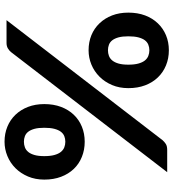

<svg xmlns="http://www.w3.org/2000/svg" viewBox="22 -796 782 867"><g transform="rotate(90 413.5 -362.0)"><path d="M377.5 -550Q377.5 -509.5 363.5 -476.5Q349.5 -443.5 325.8 -419.8Q302 -396 271 -383.2Q240 -370.5 206.5 -370.5Q169.5 -370.5 138.5 -383.2Q107.5 -396 84.8 -419.8Q62 -443.5 49.2 -476.5Q36.5 -509.5 36.5 -550Q36.5 -592 49.2 -625.8Q62 -659.5 84.8 -683.2Q107.5 -707 138.5 -720Q169.5 -733 206.5 -733Q243.5 -733 275 -720Q306.5 -707 329.2 -683.2Q352 -659.5 364.8 -625.8Q377.5 -592 377.5 -550ZM271.5 -550Q271.5 -577 266.5 -595.2Q261.5 -613.5 252.8 -624.5Q244 -635.5 232 -640.2Q220 -645 206.5 -645Q193 -645 181.2 -640.2Q169.5 -635.5 161.2 -624.5Q153 -613.5 148.2 -595.2Q143.5 -577 143.5 -550Q143.5 -523.5 148.2 -506Q153 -488.5 161.2 -477.8Q169.5 -467 181.2 -462.5Q193 -458 206.5 -458Q220 -458 232 -462.5Q244 -467 252.8 -477.8Q261.5 -488.5 266.5 -506Q271.5 -523.5 271.5 -550ZM612.5 -704.5Q619.5 -712.5 629.2 -719Q639 -725.5 656.5 -725.5H757L214.5 -20Q207.5 -11.5 197.5 -5.8Q187.5 0 173 0H70.5ZM790.5 -170.5Q790.5 -130 776.5 -97Q762.5 -64 738.8 -40.2Q715 -16.5 684 -3.8Q653 9 619.5 9Q582.5 9 551.5 -3.8Q520.5 -16.5 497.8 -40.2Q475 -64 462.2 -97Q449.5 -130 449.5 -170.5Q449.5 -212.5 462.2 -246.2Q475 -280 497.8 -303.8Q520.5 -327.5 551.5 -340.2Q582.5 -353 619.5 -353Q656.5 -353 688 -340.2Q719.5 -327.5 742.2 -303.8Q765 -280 777.8 -246.2Q790.5 -212.5 790.5 -170.5ZM684.5 -170.5Q684.5 -197.5 679.5 -215.8Q674.5 -234 665.8 -245Q657 -256 645 -260.8Q633 -265.5 619.5 -265.5Q606 -265.5 594.2 -260.8Q582.5 -256 574.2 -245Q566 -234 561.2 -215.8Q556.5 -197.5 556.5 -170.5Q556.5 -144 561.2 -126.5Q566 -109 574.2 -98.2Q582.5 -87.5 594.2 -83Q606 -78.5 619.5 -78.5Q633 -78.5 645 -83Q657 -87.5 665.8 -98.2Q674.5 -109 679.5 -126.5Q684.5 -144 684.5 -170.5Z"/></g></svg>

Font: Lato Heavy
Style: Regular
Weight: 800
Designer: Lukasz Dziedzic
Foundry: tyPoland Lukasz Dziedzic
Version: Version 2.007; 2014-02-27